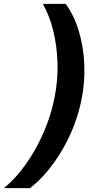

<svg xmlns="http://www.w3.org/2000/svg" viewBox="-87 -813 481 1000"><path d="M255 -793Q299 -733 323.5 -651Q348 -569 352 -478Q356 -387 338 -297Q325 -230 300 -163.5Q275 -97 239.5 -36Q204 25 161 77Q118 129 69 167H-67Q-18 127 24 73.5Q66 20 100.5 -42.5Q135 -105 160 -173Q185 -241 198 -310Q215 -396 212.5 -484Q210 -572 190.5 -652Q171 -732 136 -793Z"/></svg>

Font: Mona Sans ExtraLight
Style: Bold Italic
Weight: 700
Italic angle: -11.6951°
Version: Version 2.000